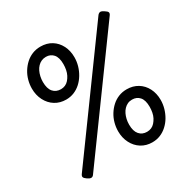

<svg xmlns="http://www.w3.org/2000/svg" viewBox="-200 -1064 1225 1256"><g transform="rotate(-30 412.5 -435.5)"><path d="M247 -505Q200 -505 164 -527.5Q128 -550 107.5 -590Q87 -630 87 -679Q87 -711 95.5 -742Q104 -773 120.5 -799.5Q137 -826 159.5 -846.5Q182 -867 210.5 -878.5Q239 -890 272 -890Q320 -890 355.5 -868Q391 -846 411 -807Q431 -768 431 -719Q431 -686 422 -655Q413 -624 396.5 -596.5Q380 -569 357.5 -548.5Q335 -528 307 -516.5Q279 -505 247 -505ZM251 -581Q268 -581 283 -587.5Q298 -594 309.5 -607Q321 -620 329.5 -636.5Q338 -653 342 -673.5Q346 -694 346 -716Q346 -766 325 -790Q304 -814 270 -814Q251 -814 235.5 -807Q220 -800 208 -787.5Q196 -775 188 -758.5Q180 -742 175.5 -722Q171 -702 171 -681Q171 -631 192.5 -606Q214 -581 251 -581ZM151 9Q143 20 132 20Q121 20 105 9Q88 -3 85 -11.5Q82 -20 90 -32L706 -880Q716 -891 726 -891Q736 -891 752 -880Q770 -869 773 -860Q776 -851 767 -839ZM595 19Q549 19 513 -3.5Q477 -26 456.5 -66Q436 -106 436 -155Q436 -187 444.5 -218Q453 -249 469.5 -275.5Q486 -302 508.5 -322.5Q531 -343 559.5 -354.5Q588 -366 621 -366Q668 -366 704 -344Q740 -322 760 -283Q780 -244 780 -195Q780 -163 771 -131.5Q762 -100 746 -73Q730 -46 707 -25Q684 -4 656 7.5Q628 19 595 19ZM599 -58Q617 -58 632 -64.5Q647 -71 658.5 -84Q670 -97 678.5 -113Q687 -129 691 -149.5Q695 -170 695 -192Q695 -242 674 -266Q653 -290 618 -290Q599 -290 584 -283Q569 -276 557 -263.5Q545 -251 537 -234.5Q529 -218 524.5 -198.5Q520 -179 520 -157Q520 -108 541.5 -83Q563 -58 599 -58Z"/></g></svg>

Font: Playwrite GB J
Style: Italic
Weight: 400
Italic angle: -7.01216°
Designer: Veronika Burian, José Scaglione
Foundry: TypeTogether
Version: Version 1.002